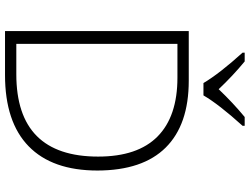

<svg xmlns="http://www.w3.org/2000/svg" viewBox="-132 -838 971 746"><g transform="rotate(90 353.0 -465.5)"><path d="M588.9 -361.8Q588.9 -515.6 510.7 -592.8Q432.6 -669.9 282.2 -669.9H150.9V-43.9H269Q588.9 -43.9 588.9 -361.8ZM643.1 -359.4Q643.1 -183.6 548.8 -91.8Q454.6 0 272 0H101.1V-713.9H293.9Q464.8 -713.9 553.7 -624.5Q642.6 -535.2 643.1 -359.4ZM185.1 -931.2H219.2Q274.9 -885.3 327.1 -830.1Q379.9 -885.7 435.1 -931.2H469.2V-922.9Q386.2 -831.1 351.1 -771H303.2Q266.1 -833.5 185.1 -922.9Z"/></g></svg>

Font: OpenSans-Light
Style: Regular
Weight: 300
Foundry: Ascender Corporation
Version: Version 1.10